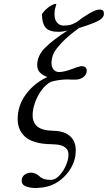

<svg xmlns="http://www.w3.org/2000/svg" viewBox="-20 -718 542 965"><path d="M324.2 63Q325.7 36.6 307.6 22.9Q289.6 9.3 256.8 7.8Q251 6.8 238.8 6.8Q191.4 6.3 157.2 -3.9Q123 -14.2 104.5 -32.2Q85.9 -50.3 77.4 -71.5Q68.8 -92.8 68.8 -119.1Q68.8 -188 110.4 -244.1Q151.9 -300.3 217.8 -331.1Q191.4 -340.8 179 -355.5Q166.5 -370.1 167 -394Q168.5 -439.5 206.5 -478Q244.6 -516.6 319.8 -564.9Q295.4 -558.1 272.9 -558.1Q227.1 -558.1 209 -579.6Q190.9 -601.1 190.9 -647.9Q217.8 -684.6 254.9 -698.2H263.2Q261.7 -692.9 254.9 -666Q253.9 -656.2 253.9 -645Q254.4 -618.7 266.6 -604.7Q278.8 -590.8 294.9 -589.8H307.1Q326.2 -589.8 346.2 -597.2Q348.1 -598.6 351.1 -600.1Q354 -601.6 357.9 -603.3Q361.8 -605 363.8 -606Q439 -664.1 476.1 -669.9H483.9Q503.4 -668.5 502 -649.9V-643.1Q498.5 -626 471.4 -612.1Q444.3 -598.1 377 -577.1Q320.8 -536.1 289.6 -502.7Q258.3 -469.2 249.3 -449Q240.2 -428.7 238.8 -404.8Q238.3 -380.9 249.3 -368.4Q260.3 -356 276.9 -356Q301.3 -356 337.6 -369.6Q374 -383.3 383.8 -384.8Q389.6 -386.2 395 -384.8Q404.8 -384.8 410.4 -378.7Q416 -372.6 416 -362.8Q416 -343.8 399.9 -331.3Q383.8 -318.8 363.8 -317.9H335.9Q331.1 -318.8 323.2 -318.8Q277.8 -318.8 236.8 -307.1Q211.9 -295.4 190.2 -266.4Q168.5 -237.3 156.2 -202.9Q144 -168.5 144 -139.2Q144 -62.5 243.2 -61Q253.9 -61 258.8 -60.1Q305.7 -57.6 333.3 -32.5Q360.8 -7.3 360.8 38.1Q360.8 46.4 358.9 65.9Q348.1 127.4 297.6 175Q247.1 222.7 173.8 226.1Q168.9 227.1 159.2 227.1Q87.4 225.1 88.9 189.9Q89.4 170.9 103.3 160.4Q117.2 149.9 137.2 149.9Q156.2 150.9 170.9 162.1Q172.4 163.1 176.8 166.7Q181.2 170.4 183.1 172.1Q185.1 173.8 189.5 176.5Q193.8 179.2 197.5 180.4Q201.2 181.6 206.5 183.1Q211.9 184.6 217.8 185.1Q223.6 186 237.8 186Q258.3 185.5 278.8 163.6Q299.3 141.6 311.3 113.3Q323.2 85 324.2 63Z"/></svg>

Font: Common Serif News
Style: Italic
Weight: 450
Italic angle: -12°
Designer: Philipp H. Poll, Khaled Hosny
Foundry: Stefan Peev, Context Ltd.
Version: Version 1.026